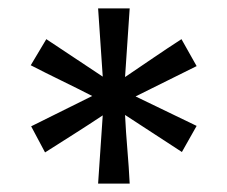

<svg xmlns="http://www.w3.org/2000/svg" viewBox="-20 -565 540 456"><path d="M447 -266 412 -204 277 -292Q279 -251 282.5 -210Q286 -169 288 -129H213L224 -291Q191 -269 155.5 -246.5Q120 -224 87 -203L54 -265L199 -337Q164 -355 126 -373.5Q88 -392 53 -410L90 -472L224 -383Q221 -424 218.5 -464Q216 -504 213 -545H288L277 -382Q311 -405 344 -427.5Q377 -450 411 -472L447 -408L302 -336Z"/></svg>

Font: D2Coding ligature
Style: Regular
Weight: 400
Monospace: yes
Designer: Yong-Rak Park; Jeong-Hwan Yoon; Sang-Min Lee;
Foundry: NHN Corporation
Version: Version 1.3.2; Build 20180524